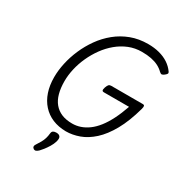

<svg xmlns="http://www.w3.org/2000/svg" viewBox="-281 -1171 1540 1650"><g transform="rotate(30 488.5 -346.0)"><path d="M463 19Q389 18 330.5 -6.5Q272 -31 230 -77.5Q188 -124 166 -189Q144 -254 144 -335Q144 -402 160 -475.5Q176 -549 207.5 -621.5Q239 -694 285.5 -759.5Q332 -825 394.5 -876Q457 -927 534 -956Q611 -985 703 -985Q764 -985 815 -971.5Q866 -958 905.5 -932Q945 -906 972 -868Q980 -857 975.5 -848.5Q971 -840 957 -829Q944 -819 934 -817Q924 -815 910 -828Q886 -852 854.5 -868Q823 -884 782.5 -892Q742 -900 690 -900Q622 -900 562.5 -876Q503 -852 452.5 -810Q402 -768 362.5 -713.5Q323 -659 295 -597.5Q267 -536 252.5 -472.5Q238 -409 238 -350Q238 -281 252.5 -228Q267 -175 297 -139Q327 -103 371.5 -84.5Q416 -66 477 -66Q518 -66 557.5 -79.5Q597 -93 634.5 -120.5Q672 -148 706.5 -192Q741 -236 771.5 -296.5Q802 -357 829 -435H580Q565 -435 562 -444Q559 -453 566 -475Q574 -498 582.5 -506.5Q591 -515 606 -515H918Q933 -515 936 -506.5Q939 -498 933 -475Q894 -334 840.5 -238.5Q787 -143 724 -86Q661 -29 594 -5Q527 19 463 19ZM302 289Q290 281 289 270Q288 259 296 248Q314 221 326.5 198.5Q339 176 346 153Q353 130 356 100Q358 83 369.5 76Q381 69 400 69Q423 69 434 80Q445 91 443 110Q441 135 427.5 163.5Q414 192 394 220Q374 248 351 273Q338 286 326.5 291Q315 296 302 289Z"/></g></svg>

Font: Playwrite NO
Style: Regular
Weight: 400
Designer: Veronika Burian, José Scaglione
Foundry: TypeTogether
Version: Version 1.002